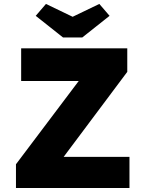

<svg xmlns="http://www.w3.org/2000/svg" viewBox="-20 -942 727 962"><path d="M60 0V-119L432.3 -613L498.7 -536H86V-700H617.7V-582L247.3 -87L180 -156H628.7V0ZM295.7 -754.3 159 -862.7 210.3 -922.3 359 -850.7H329L477.7 -922.3L529 -862.7L392.3 -754.3Z"/></svg>

Font: Lexend Medium
Style: Regular
Weight: 500
Designer: Bonnie Shaver-Troup, Thomas Jockin
Foundry: Lexend
Version: Version 1.005